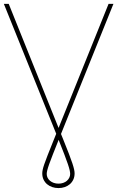

<svg xmlns="http://www.w3.org/2000/svg" viewBox="-41 -747 601 983"><path d="M-21.3 -727.3H3.6L258.9 -92L514.9 -727.3H539.8L271.3 -61.1L282 -34.8Q300.1 9.9 311.6 39.8Q323.2 69.6 329.5 89.1Q335.9 108.7 338.4 120.4Q340.9 132.1 340.9 140.6Q340.9 158.4 334.3 172.4Q327.8 186.4 316.6 196Q305.4 205.6 290.5 210.8Q275.6 215.9 258.5 215.9Q241.5 215.9 226.4 210.8Q211.3 205.6 199.9 196Q188.6 186.4 182 172.4Q175.4 158.4 175.4 140.6Q175.4 132.1 177.6 121.8Q179.7 111.5 185.7 93.8Q191.8 76 202.8 47.9Q213.8 19.9 231.5 -24.1L246.8 -62.1ZM258.5 193.2Q271.7 193.2 282.7 189.3Q293.7 185.4 301.5 178.6Q309.3 171.9 313.7 162.8Q318.2 153.8 318.2 143.5Q318.2 136 315.7 124.5Q313.2 112.9 306.5 93.2Q299.7 73.5 288.4 43.5Q277 13.5 259.2 -30.9Q241.8 12.4 230.1 42.3Q218.4 72.1 211.3 92Q204.2 111.9 201.2 123.9Q198.2 136 198.2 143.5Q198.2 153.8 202.6 162.8Q207 171.9 215 178.6Q223 185.4 234.2 189.3Q245.4 193.2 258.5 193.2Z"/></svg>

Font: Inter P Thin
Style: Regular
Weight: 100
Designer: Rasmus Andersson
Foundry: rsms
Version: Version 3.018;git-588b23468